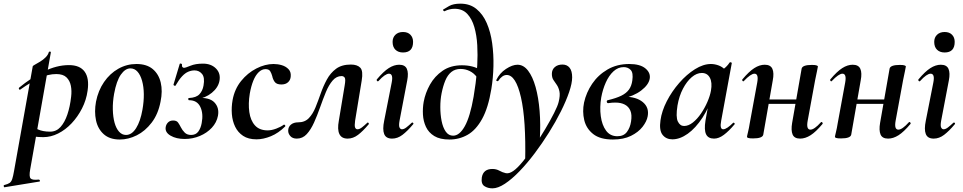

<svg xmlns="http://www.w3.org/2000/svg" viewBox="-92 -749 5267 1050"><path d="M-67 275Q-70 276 -71.5 270Q-73 264 -69 263Q-49 258 -39.5 251.5Q-30 245 -25 229.5Q-20 214 -15 185L87 -386Q87 -389 99 -395.5Q111 -402 127.5 -412Q144 -422 157.5 -435.5Q171 -449 175 -464Q177 -468 182 -467Q187 -466 186 -462L73 178Q66 217 75.5 227Q85 237 120 233Q124 233 126 238Q128 243 123 244ZM145 1Q120 1 95.5 -2Q71 -5 57 -8L67 -70Q88 -54 115 -41.5Q142 -29 182 -29Q216 -29 239 -54.5Q262 -80 276.5 -123Q291 -166 297 -220Q301 -252 295.5 -280Q290 -308 271.5 -326Q253 -344 216 -344Q172 -344 125 -322.5Q78 -301 20 -260Q16 -256 12.5 -261Q9 -266 13 -270Q77 -323 147.5 -358Q218 -393 285 -393Q345 -393 371 -357Q397 -321 387 -253Q380 -202 356.5 -156Q333 -110 299.5 -74.5Q266 -39 226 -19Q186 1 145 1Z M563 14Q508 14 475.5 -15Q443 -44 433 -91Q423 -138 433 -193Q445 -254 477 -300.5Q509 -347 555 -373Q601 -399 654 -399Q710 -399 743 -371.5Q776 -344 787 -297.5Q798 -251 786 -193Q773 -125 737.5 -78.5Q702 -32 656 -9Q610 14 563 14ZM597 -11Q629 -11 652.5 -48.5Q676 -86 687 -149Q695 -194 694.5 -234.5Q694 -275 685 -307Q676 -339 660 -357Q644 -375 621 -375Q593 -375 569 -341Q545 -307 532 -236Q524 -191 525 -150Q526 -109 534.5 -78Q543 -47 559 -29Q575 -11 597 -11Z M914 -378Q922 -378 949.5 -389.5Q977 -401 1018 -401Q1063 -401 1089.5 -374Q1116 -347 1108 -306Q1101 -270 1066.5 -241.5Q1032 -213 981 -205L985 -213Q1053 -218 1080.5 -189Q1108 -160 1100 -116Q1093 -79 1066.5 -50.5Q1040 -22 1001 -5.5Q962 11 918 11Q872 11 841 -7Q810 -25 814 -53Q816 -68 826.5 -79Q837 -90 855 -90Q874 -90 882 -78.5Q890 -67 897 -53Q905 -37 918 -24Q931 -11 953 -11Q979 -11 992.5 -29.5Q1006 -48 1011 -76Q1021 -128 1003.5 -164.5Q986 -201 942 -201Q938 -201 937.5 -207Q937 -213 942 -213Q981 -215 998.5 -233.5Q1016 -252 1021 -281Q1029 -325 1013 -344.5Q997 -364 972 -364Q955 -364 938 -357Q921 -350 904 -332Q887 -314 868 -281Q867 -278 861.5 -280.5Q856 -283 857 -287L891 -400Q893 -403 898.5 -401Q904 -399 903 -396Q902 -386 906 -382Q910 -378 914 -378Z M1311 13Q1266 13 1237.5 -6Q1209 -25 1194 -56Q1179 -87 1176 -125Q1173 -163 1180 -202Q1191 -262 1226.5 -306Q1262 -350 1310 -374.5Q1358 -399 1404 -399Q1427 -399 1449 -392.5Q1471 -386 1485.5 -371Q1500 -356 1498 -332Q1497 -312 1483.5 -299.5Q1470 -287 1447 -287Q1420 -287 1410 -301.5Q1400 -316 1397 -332Q1393 -347 1386 -359Q1379 -371 1360 -371Q1340 -371 1322.5 -354Q1305 -337 1293 -307Q1281 -277 1274 -237Q1265 -182 1271.5 -136Q1278 -90 1302.5 -63Q1327 -36 1372 -36Q1393 -36 1418.5 -45.5Q1444 -55 1460 -67Q1462 -69 1466 -65Q1470 -61 1468 -58Q1431 -21 1389.5 -4Q1348 13 1311 13Z M1531 9Q1508 9 1496 -4.5Q1484 -18 1484 -34Q1484 -55 1499 -67.5Q1514 -80 1539 -80Q1575 -80 1597 -103Q1619 -126 1633.5 -162Q1648 -198 1662 -238Q1676 -278 1695.5 -314Q1715 -350 1746 -373Q1777 -396 1827 -396Q1862 -396 1878.5 -378.5Q1895 -361 1886 -308L1850 -89Q1846 -61 1850 -51.5Q1854 -42 1863 -42Q1874 -42 1887 -52Q1900 -62 1916 -77Q1919 -81 1923 -77Q1927 -73 1924 -69Q1893 -32 1866 -11.5Q1839 9 1809 9Q1776 9 1764 -16Q1752 -41 1761 -89L1793 -282Q1799 -316 1793 -324.5Q1787 -333 1776 -333Q1748 -333 1727 -308.5Q1706 -284 1690 -245Q1674 -206 1658.5 -162Q1643 -118 1625.5 -79Q1608 -40 1585.5 -15.5Q1563 9 1531 9Z M2052 9Q2019 9 2009 -16Q1999 -41 2009 -89L2050 -297Q2060 -346 2035 -346Q2025 -346 2010.5 -336Q1996 -326 1978 -306Q1974 -302 1970 -306.5Q1966 -311 1969 -315Q2005 -358 2034 -376.5Q2063 -395 2091 -395Q2123 -395 2133 -372.5Q2143 -350 2135 -309L2093 -89Q2088 -61 2093 -51.5Q2098 -42 2106 -42Q2117 -42 2130 -52Q2143 -62 2159 -77Q2163 -81 2167 -77Q2171 -73 2167 -69Q2136 -32 2109 -11.5Q2082 9 2052 9ZM2112 -462Q2086 -462 2070.5 -477Q2055 -492 2055 -520Q2055 -544 2070.5 -559Q2086 -574 2112 -574Q2138 -574 2152.5 -559Q2167 -544 2167 -520Q2167 -462 2112 -462Z M2366 14Q2314 14 2283 -5Q2252 -24 2237.5 -55Q2223 -86 2221 -122Q2219 -158 2225 -192Q2234 -241 2259.5 -286.5Q2285 -332 2328.5 -362Q2372 -392 2434 -392Q2464 -392 2490 -385.5Q2516 -379 2538 -365L2516 -327Q2500 -349 2476.5 -360.5Q2453 -372 2427 -372Q2397 -372 2376.5 -355.5Q2356 -339 2343.5 -309Q2331 -279 2323 -239Q2316 -204 2316 -163.5Q2316 -123 2323 -87.5Q2330 -52 2345.5 -29.5Q2361 -7 2386 -7Q2421 -7 2450 -59Q2479 -111 2498 -220Q2503 -248 2509 -293.5Q2515 -339 2518 -393.5Q2521 -448 2518 -502Q2515 -556 2502 -601Q2489 -646 2463 -673.5Q2437 -701 2394 -701Q2366 -701 2340 -688Q2337 -686 2333 -690.5Q2329 -695 2332 -697Q2341 -703 2364 -716Q2387 -729 2426 -729Q2478 -729 2513.5 -700Q2549 -671 2570 -622.5Q2591 -574 2599.5 -513Q2608 -452 2606.5 -387Q2605 -322 2595 -262Q2578 -159 2544.5 -98.5Q2511 -38 2465.5 -12Q2420 14 2366 14Z M2601 281Q2575 281 2556.5 268.5Q2538 256 2543 221Q2551 175 2601 175Q2622 175 2639 184.5Q2656 194 2674 198Q2692 202 2715 186Q2737 171 2767 134.5Q2797 98 2829 51.5Q2861 5 2889.5 -43Q2918 -91 2938 -130.5Q2958 -170 2963 -191Q2972 -227 2967.5 -248.5Q2963 -270 2953.5 -284Q2944 -298 2935 -311Q2926 -324 2926 -345Q2926 -368 2942 -382Q2958 -396 2984 -396Q3009 -396 3023 -378.5Q3037 -361 3037 -326Q3037 -294 3020.5 -245.5Q3004 -197 2975.5 -140Q2947 -83 2910 -24Q2873 35 2832 89.5Q2791 144 2749 187.5Q2707 231 2669 256Q2631 281 2601 281ZM2780 135Q2785 -94 2757 -216.5Q2729 -339 2679 -339Q2666 -339 2654 -330Q2642 -321 2634 -308Q2632 -304 2626.5 -305.5Q2621 -307 2622 -311Q2640 -349 2675 -372Q2710 -395 2738 -395Q2771 -395 2796 -362.5Q2821 -330 2837 -273Q2853 -216 2859 -142Q2865 -68 2860 16Z M3260 14Q3190 14 3152 -16Q3114 -46 3103 -92.5Q3092 -139 3102 -188Q3114 -243 3146.5 -291Q3179 -339 3230.5 -369Q3282 -399 3349 -399Q3409 -399 3438 -374.5Q3467 -350 3461 -318Q3455 -285 3414.5 -254Q3374 -223 3309 -209L3324 -220Q3388 -220 3423.5 -190.5Q3459 -161 3450 -113Q3445 -85 3422 -55.5Q3399 -26 3358.5 -6Q3318 14 3260 14ZM3284 -4Q3319 -4 3336.5 -27.5Q3354 -51 3359 -84Q3365 -121 3355.5 -143.5Q3346 -166 3325 -177Q3304 -188 3274 -188Q3265 -188 3255.5 -187.5Q3246 -187 3235 -185Q3228 -184 3226.5 -192Q3225 -200 3232 -201Q3278 -212 3305.5 -225.5Q3333 -239 3347.5 -259Q3362 -279 3366 -309Q3372 -351 3357 -366.5Q3342 -382 3319 -382Q3288 -382 3263 -359Q3238 -336 3221 -298Q3204 -260 3196 -216Q3187 -163 3193.5 -114Q3200 -65 3222.5 -34.5Q3245 -4 3284 -4Z M3585 13Q3551 13 3531.5 -11.5Q3512 -36 3520 -91Q3527 -142 3554.5 -195.5Q3582 -249 3622.5 -295.5Q3663 -342 3708.5 -370.5Q3754 -399 3796 -399Q3816 -399 3837 -391.5Q3858 -384 3873.5 -367.5Q3889 -351 3891 -324L3831 -357Q3848 -359 3866.5 -373Q3885 -387 3898 -407Q3900 -410 3905.5 -408Q3911 -406 3910 -404L3852 -89Q3843 -42 3863 -42Q3873 -42 3887 -51.5Q3901 -61 3917 -77Q3920 -80 3924 -76Q3928 -72 3925 -69Q3894 -32 3866.5 -11.5Q3839 9 3813 9Q3781 9 3769.5 -14.5Q3758 -38 3766 -89L3791 -229L3812 -246Q3788 -164 3750 -106Q3712 -48 3669 -17.5Q3626 13 3585 13ZM3649 -60Q3673 -60 3697 -79Q3721 -98 3741.5 -128Q3762 -158 3776.5 -191.5Q3791 -225 3796 -253Q3804 -298 3790 -324Q3776 -350 3746 -350Q3718 -350 3691 -327Q3664 -304 3643 -264Q3622 -224 3613 -172Q3603 -109 3615 -84.5Q3627 -60 3649 -60Z M4026 8Q4007 8 4000 5.5Q3993 3 3993 0Q3993 -4 3998.5 -26Q4004 -48 4008 -74L4049 -297Q4058 -346 4034 -346Q4024 -346 4009.5 -336Q3995 -326 3976 -306Q3973 -302 3969 -306.5Q3965 -311 3968 -315Q4004 -358 4033 -376.5Q4062 -395 4090 -395Q4122 -395 4132 -372.5Q4142 -350 4134 -309L4082 -12Q4077 8 4026 8ZM4069 -181 4072 -205H4314L4311 -181ZM4284 9Q4252 9 4242.5 -13.5Q4233 -36 4240 -77L4292 -374Q4297 -394 4348 -394Q4368 -394 4374.5 -391Q4381 -388 4381 -386Q4381 -382 4376 -360Q4371 -338 4366 -312L4325 -89Q4316 -40 4340 -40Q4361 -40 4397 -80Q4401 -84 4405 -79.5Q4409 -75 4406 -71Q4370 -28 4341 -9.5Q4312 9 4284 9Z M4507 8Q4488 8 4481 5.5Q4474 3 4474 0Q4474 -4 4479.5 -26Q4485 -48 4489 -74L4530 -297Q4539 -346 4515 -346Q4505 -346 4490.5 -336Q4476 -326 4457 -306Q4454 -302 4450 -306.5Q4446 -311 4449 -315Q4485 -358 4514 -376.5Q4543 -395 4571 -395Q4603 -395 4613 -372.5Q4623 -350 4615 -309L4563 -12Q4558 8 4507 8ZM4550 -181 4553 -205H4795L4792 -181ZM4765 9Q4733 9 4723.5 -13.5Q4714 -36 4721 -77L4773 -374Q4778 -394 4829 -394Q4849 -394 4855.5 -391Q4862 -388 4862 -386Q4862 -382 4857 -360Q4852 -338 4847 -312L4806 -89Q4797 -40 4821 -40Q4842 -40 4878 -80Q4882 -84 4886 -79.5Q4890 -75 4887 -71Q4851 -28 4822 -9.5Q4793 9 4765 9Z M5014 9Q4981 9 4971 -16Q4961 -41 4971 -89L5012 -297Q5022 -346 4997 -346Q4987 -346 4972.5 -336Q4958 -326 4940 -306Q4936 -302 4932 -306.5Q4928 -311 4931 -315Q4967 -358 4996 -376.5Q5025 -395 5053 -395Q5085 -395 5095 -372.5Q5105 -350 5097 -309L5055 -89Q5050 -61 5055 -51.5Q5060 -42 5068 -42Q5079 -42 5092 -52Q5105 -62 5121 -77Q5125 -81 5129 -77Q5133 -73 5129 -69Q5098 -32 5071 -11.5Q5044 9 5014 9ZM5074 -462Q5048 -462 5032.5 -477Q5017 -492 5017 -520Q5017 -544 5032.5 -559Q5048 -574 5074 -574Q5100 -574 5114.5 -559Q5129 -544 5129 -520Q5129 -462 5074 -462Z"/></svg>

Font: Cormorant Light
Style: Italic
Weight: 300
Italic angle: -10°
Designer: Christian Thalmann (Catharsis Fonts)
Foundry: Catharsis Fonts
Version: Version 4.000